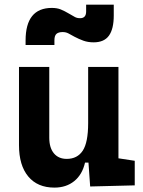

<svg xmlns="http://www.w3.org/2000/svg" viewBox="-20 -810 626 839"><path d="M217.8 9.8Q143.9 9.8 103.5 -38.8Q63 -87.4 63 -175.8V-517.6H195.3V-208.5Q195.3 -164.1 215.6 -139.9Q235.8 -115.7 271.5 -115.7Q318 -115.7 341.6 -151.6Q365.2 -187.5 365.2 -272L391.6 -99.6H351.6Q339.5 -46.9 304.4 -18.6Q269.3 9.8 217.8 9.8ZM374 4.9 365.2 -119.1V-210H497.6V-118.2L568.8 -107.4V0ZM365.2 -146.5V-517.6H497.6V-175.8ZM91.8 -613.3V-632.8Q91.8 -775.4 206.5 -775.4Q229 -775.4 245.4 -768.8Q261.7 -762.2 283.2 -749.5Q297.9 -741.2 307.1 -735.8Q316.4 -730.5 330.1 -730.5Q356.4 -730.5 356.4 -759.8V-789.6H477.1V-742.2Q477.1 -683.6 456.1 -654.3Q435.1 -625 389.2 -625Q364.3 -625 344.2 -632.3Q324.2 -639.6 305.7 -649.4Q290 -658.2 278.8 -664.1Q267.6 -669.9 253.9 -669.9Q235.8 -669.9 226.8 -662.1Q217.8 -654.3 217.8 -633.8V-613.3Z"/></svg>

Font: Cascadia Code
Style: Regular
Weight: 400
Monospace: yes
Designer: Aaron Bell
Foundry: Saja Typeworks
Version: Version 2106.017